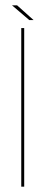

<svg xmlns="http://www.w3.org/2000/svg" viewBox="-20 -698 196 718"><path d="M59.5 0H70.5V-593H59.5ZM89.5 -623H105.5L44 -678H25Z"/></svg>

Font: Anybody UltraCondensed Thin Thin
Style: Regular
Weight: 250
Version: Version 1.111